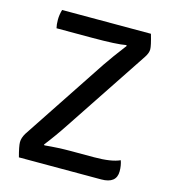

<svg xmlns="http://www.w3.org/2000/svg" viewBox="-103 -768 767 854"><g transform="rotate(15 280.0 -341.5)"><path d="M62 -108 319 -496Q348 -539 397 -603L394 -606Q353 -598 238 -598H75Q71 -614 71 -636.5Q71 -659 78 -683H487Q502 -632 502 -615Q502 -598 488 -577L233 -193Q197 -138 155 -84L158 -81Q221 -87 275 -87H385Q464 -87 503 -105Q511 -83 511 -56Q511 0 441 0H62Q49 -48 49 -67Q49 -86 62 -108Z"/></g></svg>

Font: Signika Negative
Style: Regular
Weight: 400
Designer: Anna Giedrys
Foundry: Anna Giedrys
Version: Version 1.001